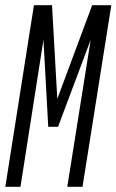

<svg xmlns="http://www.w3.org/2000/svg" viewBox="-28 -720 449 740"><path d="M-7.5 0 102.8 -700H172.5L192.8 -338.9L327.3 -700H401L290 0H231.3L321.4 -566.2L195.8 -231.4H157.9L139.5 -566.7L50.9 0Z"/></svg>

Font: Georama
Style: Italic
Weight: 400
Width: 2
Italic angle: -9°
Designer: Jean-Baptiste Levee
Foundry: Production Type
Version: Version 1.000